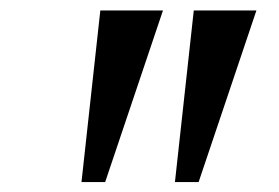

<svg xmlns="http://www.w3.org/2000/svg" viewBox="-20 -848 547 377"><path d="M300 -827.5 186.5 -490.5H140L177 -827.5ZM483.5 -827.5 370 -490.5H323.5L360.5 -827.5Z"/></svg>

Font: Merriweather 72pt
Style: Bold Italic
Weight: 700
Italic angle: -7.8°
Version: Version 2.101